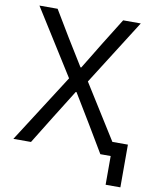

<svg xmlns="http://www.w3.org/2000/svg" viewBox="-92 -767 789 987"><g transform="rotate(10 302.5 -274.0)"><path d="M528 0H474L390 -141L298 -293H294L199 -141L112 0H20L248 -356L33 -698H128L209 -563L296 -422H300L386 -563L470 -698H562L346 -357L524 -73H605V150H528Z"/></g></svg>

Font: Lilex Nerd Font
Style: Regular
Weight: 400
Designer: Mike Abbink, Paul van der Laan, Pieter van Rosmalen, Mikhael Khrustik
Foundry: Mikhael Khrustik
Version: Version 2.400; ttfautohint (v1.8.4.7-5d5b);Nerd Fonts 3.3.0